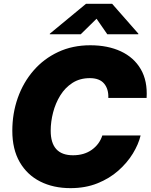

<svg xmlns="http://www.w3.org/2000/svg" viewBox="-20 -974 788 1004"><path d="M348.6 9.8Q258.8 9.8 190.2 -24.9Q121.6 -59.6 83 -126.5Q44.4 -193.4 44.4 -290Q44.4 -381.3 73 -462.2Q101.6 -543 155.3 -605Q209 -667 284.2 -702.1Q359.4 -737.3 452.1 -737.3Q543.5 -737.3 611.8 -705.6Q680.2 -673.8 716.1 -612.3Q752 -550.8 746.6 -461.9H546.4Q548.3 -508.3 524.4 -536.9Q500.5 -565.4 449.7 -565.4Q397.5 -565.4 358.9 -540.5Q320.3 -515.6 295.2 -474.9Q270 -434.1 257.6 -385.7Q245.1 -337.4 245.1 -290.5Q245.1 -162.1 361.8 -162.1Q419.9 -162.1 460 -190.7Q500 -219.2 515.1 -265.6H715.3Q704.1 -219.2 674.6 -170.9Q645 -122.6 598.6 -81.5Q552.2 -40.5 489.5 -15.4Q426.8 9.8 348.6 9.8ZM402.3 -794.9H240.2L240.7 -797.9L429.7 -954.1H566.4L703.6 -797.9L703.1 -794.9H541L484.9 -876Z"/></svg>

Font: Inter Black
Style: Italic
Weight: 900
Italic angle: -9.39999°
Designer: Rasmus Andersson
Foundry: rsms
Version: Version 4.000;git-a52131595